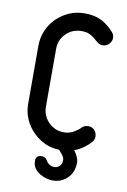

<svg xmlns="http://www.w3.org/2000/svg" viewBox="-97 -782 663 1003"><g transform="rotate(10 234.5 -280.5)"><path d="M355 -133Q369 -148 390 -148Q411 -148 423.5 -133.5Q436 -119 436 -100Q436 -83 425 -71Q395 -37 355 -18L339 -12Q346 -2 351 7Q365 31 365 49Q365 102 332.5 133Q300 164 255 164Q240 164 221.5 159Q203 154 186.5 144Q170 134 158.5 118.5Q147 103 147 82Q145 67 153.5 57.5Q162 48 180.5 49Q199 50 207.5 66.5Q216 83 235.5 90.5Q255 98 273 87Q291 76 291 49Q291 34 273 14L261 0Q222 -1 187 -16Q150 -33 121.5 -61.5Q93 -90 76.5 -127.5Q60 -165 60 -208V-517Q60 -560 76.5 -598Q93 -636 121.5 -664Q150 -692 187.5 -708.5Q225 -725 269 -725Q323 -725 359 -706.5Q395 -688 425 -654Q437 -641 437 -624Q437 -606 423.5 -591.5Q410 -577 390 -577Q374 -577 364 -585L341 -604Q329 -615 312.5 -623Q296 -631 269 -631Q246 -631 225.5 -623Q205 -615 189 -599.5Q173 -584 163.5 -563.5Q154 -543 154 -517V-208Q154 -188 161.5 -168Q169 -148 184 -131.5Q199 -115 220 -104.5Q241 -94 269 -94Q297 -94 320 -107Q343 -120 355 -133Z"/></g></svg>

Font: VDS
Style: Regular
Weight: 400
Designer: artmaker
Foundry: artmaker
Version: Version 1.000 2009 initial release